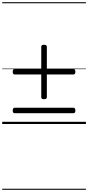

<svg xmlns="http://www.w3.org/2000/svg" viewBox="-20 -1130 803 1750"><path d="M380 -226Q368 -226 362 -230.5Q356 -235 356 -245V-703Q356 -713 362 -717.5Q368 -722 380 -722Q394 -722 400.5 -717.5Q407 -713 407 -703V-245Q407 -235 400.5 -230.5Q394 -226 380 -226ZM114 -98Q105 -98 100.5 -104Q96 -110 96 -122Q96 -148 114 -148H649Q658 -148 662.5 -141.5Q667 -135 667 -122Q667 -98 649 -98ZM114 -451Q105 -451 100.5 -457Q96 -463 96 -475Q96 -501 114 -501H649Q658 -501 662.5 -494.5Q667 -488 667 -475Q667 -451 649 -451ZM0 590H763V600H0ZM0 -20H763V0H0ZM0 -505H763V-500H0ZM0 -1110H763V-1100H0Z"/></svg>

Font: Playwrite FR Moderne Guides
Style: Regular
Weight: 400
Designer: Veronika Burian, José Scaglione
Foundry: TypeTogether
Version: Version 1.003